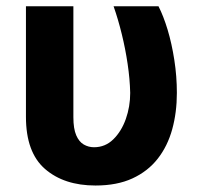

<svg xmlns="http://www.w3.org/2000/svg" viewBox="-20 -565 629 595"><path d="M60.4 -545.5H207.4V-201.7Q207.4 -166.2 216.1 -146Q224.8 -125.7 239.5 -117.2Q254.3 -108.7 271.3 -108.7Q306.1 -108.7 331.1 -133.2Q356.2 -157.7 369.9 -196.2Q383.5 -234.7 383.5 -277Q382.5 -320.3 375.5 -367Q368.6 -413.7 357.4 -459.3Q346.2 -505 332 -545.5H471.2Q486.5 -515.6 499.5 -472.7Q512.4 -429.7 520.2 -379.3Q528.1 -328.8 528.1 -277Q528.1 -216.6 513.7 -164.4Q499.3 -112.2 468.8 -73.2Q438.2 -34.1 390.4 -12.1Q342.7 9.9 275.9 9.9Q178.6 9.9 119.5 -41.4Q60.4 -92.7 60.4 -203.1Z"/></svg>

Font: InterMG
Style: Bold
Weight: 700
Designer: Rasmus Andersson
Foundry: rsms
Version: Version 3.019;December 26, 2023;FontCreator 15.0.0.2955 64-b